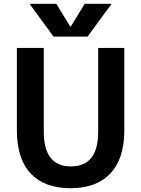

<svg xmlns="http://www.w3.org/2000/svg" viewBox="-20 -983 745 1013"><path d="M353 -842 427 -963H569L442 -790H262L136 -963H277L351 -842ZM211 -730V-288Q211 -105 354 -105Q498 -105 498 -288V-730H636V-297Q636 -146 562.5 -68Q489 10 352 10Q215 10 142 -67.5Q69 -145 69 -297V-730Z"/></svg>

Font: Mplus 1p Bold
Style: Bold
Weight: 700
Version: Version 1.061